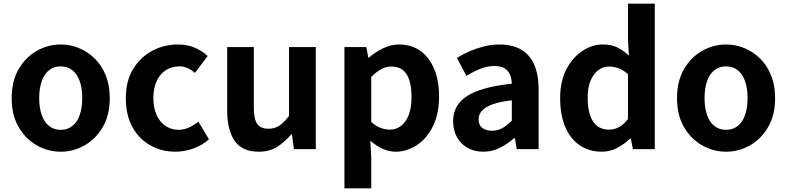

<svg xmlns="http://www.w3.org/2000/svg" viewBox="-20 -818 4315 1053"><path d="M313 14Q243 14 181.5 -21Q120 -56 82 -121.5Q44 -187 44 -280Q44 -373 82 -438.5Q120 -504 181.5 -539Q243 -574 313 -574Q366 -574 414 -554Q462 -534 500 -496.5Q538 -459 560 -404.5Q582 -350 582 -280Q582 -187 544 -121.5Q506 -56 444.5 -21Q383 14 313 14ZM313 -106Q351 -106 377.5 -127.5Q404 -149 417.5 -188Q431 -227 431 -280Q431 -333 417.5 -372Q404 -411 377.5 -432.5Q351 -454 313 -454Q275 -454 248.5 -432.5Q222 -411 208.5 -372Q195 -333 195 -280Q195 -227 208.5 -188Q222 -149 248.5 -127.5Q275 -106 313 -106Z M943 14Q866 14 804 -21Q742 -56 706 -121.5Q670 -187 670 -280Q670 -373 709.5 -438.5Q749 -504 814.5 -539Q880 -574 956 -574Q1008 -574 1048 -556.5Q1088 -539 1119 -511L1049 -418Q1029 -436 1008 -445Q987 -454 964 -454Q921 -454 888.5 -432.5Q856 -411 838.5 -372Q821 -333 821 -280Q821 -227 838.5 -188Q856 -149 887.5 -127.5Q919 -106 959 -106Q989 -106 1017 -119Q1045 -132 1068 -151L1126 -54Q1086 -19 1037.5 -2.5Q989 14 943 14Z M1399 14Q1308 14 1267 -45.5Q1226 -105 1226 -211V-560H1372V-229Q1372 -164 1391 -138Q1410 -112 1452 -112Q1486 -112 1511.5 -128.5Q1537 -145 1565 -182V-560H1712V0H1592L1581 -81H1577Q1541 -38 1499 -12Q1457 14 1399 14Z M1869 215V-560H1989L2000 -502H2003Q2038 -532 2080.5 -553Q2123 -574 2168 -574Q2237 -574 2286 -538.5Q2335 -503 2361.5 -439.5Q2388 -376 2388 -289Q2388 -193 2354 -125Q2320 -57 2265.5 -21.5Q2211 14 2150 14Q2114 14 2078.5 -2Q2043 -18 2011 -47L2016 44V215ZM2118 -107Q2151 -107 2178 -126.5Q2205 -146 2221 -186Q2237 -226 2237 -287Q2237 -340 2225 -377.5Q2213 -415 2189 -434Q2165 -453 2126 -453Q2098 -453 2071.5 -439Q2045 -425 2016 -396V-149Q2043 -125 2069 -116Q2095 -107 2118 -107Z M2630 14Q2581 14 2543.5 -7.5Q2506 -29 2485.5 -67Q2465 -105 2465 -153Q2465 -242 2542 -291.5Q2619 -341 2787 -359Q2786 -387 2777 -408.5Q2768 -430 2747.5 -443Q2727 -456 2692 -456Q2653 -456 2615 -441Q2577 -426 2538 -402L2486 -500Q2519 -521 2556 -537Q2593 -553 2634 -563.5Q2675 -574 2719 -574Q2790 -574 2838 -546Q2886 -518 2910 -463Q2934 -408 2934 -327V0H2814L2804 -60H2799Q2763 -28 2721 -7Q2679 14 2630 14ZM2679 -101Q2710 -101 2735.5 -115.5Q2761 -130 2787 -156V-268Q2719 -260 2679 -245Q2639 -230 2622 -209.5Q2605 -189 2605 -164Q2605 -131 2625.5 -116Q2646 -101 2679 -101Z M3281 14Q3211 14 3159.5 -21Q3108 -56 3080 -122Q3052 -188 3052 -280Q3052 -371 3085.5 -436.5Q3119 -502 3173 -538Q3227 -574 3287 -574Q3334 -574 3366.5 -557.5Q3399 -541 3429 -513L3424 -601V-798H3571V0H3451L3440 -58H3436Q3405 -28 3365 -7Q3325 14 3281 14ZM3319 -107Q3349 -107 3374.5 -120.5Q3400 -134 3424 -165V-411Q3399 -434 3372.5 -443.5Q3346 -453 3319 -453Q3288 -453 3261.5 -433.5Q3235 -414 3219 -376Q3203 -338 3203 -282Q3203 -224 3216.5 -185Q3230 -146 3256 -126.5Q3282 -107 3319 -107Z M3962 14Q3892 14 3830.5 -21Q3769 -56 3731 -121.5Q3693 -187 3693 -280Q3693 -373 3731 -438.5Q3769 -504 3830.5 -539Q3892 -574 3962 -574Q4015 -574 4063 -554Q4111 -534 4149 -496.5Q4187 -459 4209 -404.5Q4231 -350 4231 -280Q4231 -187 4193 -121.5Q4155 -56 4093.5 -21Q4032 14 3962 14ZM3962 -106Q4000 -106 4026.5 -127.5Q4053 -149 4066.5 -188Q4080 -227 4080 -280Q4080 -333 4066.5 -372Q4053 -411 4026.5 -432.5Q4000 -454 3962 -454Q3924 -454 3897.5 -432.5Q3871 -411 3857.5 -372Q3844 -333 3844 -280Q3844 -227 3857.5 -188Q3871 -149 3897.5 -127.5Q3924 -106 3962 -106Z"/></svg>

Font: Noto Sans KR
Style: Bold
Weight: 700
Designer: Ryoko NISHIZUKA  (kana, bopomofo & ideographs); Paul D. Hunt (Latin, Greek & Cyrillic); Sandoll Communications , Soo-you
Foundry: Adobe
Version: Version 2.004-H2;hotconv 1.0.118;makeotfexe 2.5.65603